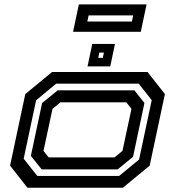

<svg xmlns="http://www.w3.org/2000/svg" viewBox="-20 -876 816 896"><path d="M108 0 27 -103 98 -437 223 -540H668.5L749.5 -437L678.5 -103L553.5 0ZM154 -55H536L629 -131.5L688 -408.5L627.5 -485.5H242L148.5 -408L90.5 -135.5ZM174.5 -85.5 124 -148.5 176.5 -395 249.5 -454.5H607L654 -395.5L601 -144.5L529 -85.5ZM207 -141.5H514.5L551.5 -172L593.5 -368L569.5 -398.5H262L225 -368L183 -172ZM388.5 -566 410.5 -671H516.5L494.5 -566ZM438.5 -606H459.5L465 -630.5H443.5ZM321 -727.5 348 -855.5H664L637 -727.5ZM387.5 -775.5H595.5L601.5 -804H393.5Z"/></svg>

Font: Tourney Expanded SemiBold
Style: Italic
Weight: 600
Width: 7
Italic angle: -12°
Designer: Tyler Finck
Foundry: Etcetera Type Co
Version: Version 1.010; ttfautohint (v1.8.3)